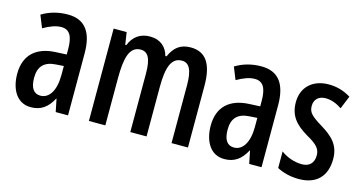

<svg xmlns="http://www.w3.org/2000/svg" viewBox="-64 -812 2039 1084"><g transform="rotate(15 955.0 -270.0)"><path d="M223 -550C167 -550 116 -536 72 -509L101 -437C141 -460 175 -472 205 -472C254 -472 274 -436 274 -361V-330L211 -327C97 -322 32 -262 32 -153C32 -68 69 10 154 10C213 10 251 -18 281 -74H283L298 0H370V-362C370 -483 325 -550 223 -550ZM230 -260 275 -263V-209C275 -121 242 -67 190 -67C152 -67 130 -95 130 -156C130 -222 162 -256 230 -260Z M941 -550C882 -550 846 -523 821 -466H814C801 -515 765 -550 703 -550C647 -550 606 -522 585 -468H579L568 -540H492V0H588V-275C588 -390 604 -465 671 -465C714 -465 734 -429 734 -341V0H829V-290C829 -405 851 -465 912 -465C954 -465 975 -428 975 -338V0H1071V-360C1071 -488 1029 -550 941 -550Z M1354 -550C1298 -550 1247 -536 1203 -509L1232 -437C1272 -460 1306 -472 1336 -472C1385 -472 1405 -436 1405 -361V-330L1342 -327C1228 -322 1163 -262 1163 -153C1163 -68 1200 10 1285 10C1344 10 1382 -18 1412 -74H1414L1429 0H1501V-362C1501 -483 1456 -550 1354 -550ZM1361 -260 1406 -263V-209C1406 -121 1373 -67 1321 -67C1283 -67 1261 -95 1261 -156C1261 -222 1293 -256 1361 -260Z M1880 -149C1880 -231 1835 -272 1768 -313C1704 -352 1685 -370 1685 -408C1685 -446 1710 -470 1751 -470C1784 -470 1817 -457 1846 -437L1877 -513C1838 -537 1796 -550 1748 -550C1654 -550 1593 -493 1593 -405C1593 -323 1636 -280 1703 -240C1766 -205 1785 -182 1785 -145C1785 -100 1759 -75 1716 -75C1670 -75 1624 -93 1593 -117V-20C1627 -2 1670 10 1721 10C1821 10 1880 -46 1880 -149Z"/></g></svg>

Font: Noto Sans Lao ExtraCondensed Medium
Style: Regular
Weight: 500
Width: 2
Designer: Monotype Design Team
Foundry: Monotype Imaging Inc.
Version: Version 2.003